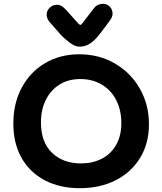

<svg xmlns="http://www.w3.org/2000/svg" viewBox="-20 -994 852 1008"><path d="M50 -346Q50 -451 94 -533.5Q138 -616 216.5 -662.5Q295 -709 396 -709Q500 -709 583.5 -660.5Q667 -612 714.5 -528Q762 -444 762 -342Q762 -241 715.5 -165Q669 -89 587 -47.5Q505 -6 399 -6Q294 -6 215 -47.5Q136 -89 93 -165.5Q50 -242 50 -346ZM617 -348Q617 -415 590.5 -467.5Q564 -520 515 -549.5Q466 -579 402 -579Q338 -579 291.5 -549.5Q245 -520 220 -468.5Q195 -417 195 -351Q195 -247 253.5 -191.5Q312 -136 405 -136Q465 -136 513 -160Q561 -184 589 -232Q617 -280 617 -348ZM571 -922Q571 -905 556 -885L539 -862Q507 -818 488 -796.5Q469 -775 447 -762Q425 -749 397 -749Q374 -749 345.5 -770.5Q317 -792 296.5 -814.5Q276 -837 240 -879Q225 -897 225 -917Q225 -938 241 -953.5Q257 -969 279 -969Q292 -969 302.5 -963Q313 -957 327 -942Q349 -918 370 -894Q396 -863 402 -863Q406 -863 418.5 -879.5Q431 -896 434 -900L475 -953Q492 -974 521 -974Q542 -974 556.5 -959Q571 -944 571 -922Z"/></svg>

Font: Mali
Style: Bold
Weight: 700
Designer: Kitiyaporn Chalermlarp | Katatrad Aksorn Co.,Ltd.
Foundry: Cadson Demak Co.,Ltd.
Version: Version 1.000; ttfautohint (v1.6)